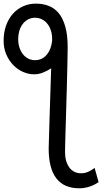

<svg xmlns="http://www.w3.org/2000/svg" viewBox="-20 -811 565 1061"><path d="M524.9 195.3Q502 211.4 474.1 220.5Q446.3 229.5 417.5 229.5Q334 229.5 291.5 174.8Q249 120.1 249 9.8Q249 3.4 249.8 -20.3Q250.5 -43.9 251.5 -79.1Q252.4 -114.3 253.9 -158.2Q255.4 -202.1 256.8 -249Q258.3 -295.9 259.8 -343.5Q261.2 -391.1 262.7 -433.6Q243.2 -420.4 218.8 -410.4Q194.3 -400.4 168.5 -400.4Q137.2 -400.4 106.9 -413.8Q76.7 -427.2 53 -451.7Q29.3 -476.1 14.6 -510.3Q0 -544.4 0 -585.9Q0 -632.3 13.7 -670.2Q27.3 -708 51.3 -734.9Q75.2 -761.7 107.9 -776.4Q140.6 -791 178.2 -791Q216.3 -791 248.5 -778.8Q280.8 -766.6 304.2 -738.5Q327.6 -710.4 340.8 -664.1Q354 -617.7 354 -549.3Q354 -509.8 352.3 -450.4Q350.6 -391.1 349.1 -319.8Q348.6 -308.1 347.9 -281.5Q347.2 -254.9 346.2 -220.5Q345.2 -186 344 -147.7Q342.8 -109.4 341.8 -74.2Q340.8 -39.1 340.1 -11.5Q339.4 16.1 339.4 29.3Q339.4 56.6 345.7 78.1Q352.1 99.6 363.5 115Q375 130.4 391.1 138.4Q407.2 146.5 427.2 146.5Q448.7 146.5 466.6 138.7Q484.4 130.9 502.9 117.2ZM173.3 -478.5Q195.3 -478.5 212.2 -487.5Q229 -496.6 240.7 -511.5Q252.4 -526.4 259 -545.2Q265.6 -564 267.6 -583Q268.1 -588.4 268.1 -591.3V-595.7Q268.1 -623 260.5 -644.8Q252.9 -666.5 240.2 -681.6Q227.5 -696.8 210.2 -704.8Q192.9 -712.9 173.3 -712.9Q151.9 -712.9 134.8 -703.6Q117.7 -694.3 105.5 -678.2Q93.3 -662.1 86.9 -640.9Q80.6 -619.6 80.6 -595.7Q80.6 -570.3 87.4 -548.8Q94.2 -527.3 106.4 -511.7Q118.7 -496.1 135.7 -487.3Q152.8 -478.5 173.3 -478.5Z"/></svg>

Font: Andika Afr
Style: Regular
Weight: 400
Designer: Victor Gaultney, Annie Olsen, Julie Remington, Don Collingsworth, Eric Hays, Becca Hirsbrunner
Foundry: SIL International
Version: Version 5.000